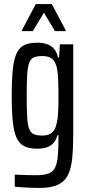

<svg xmlns="http://www.w3.org/2000/svg" viewBox="-20 -729 433 949"><path d="M174 200Q154 200 133.5 199Q113 198 93 197Q73 196 53 194V134Q63 134 78.5 135Q94 136 114 136.5Q134 137 159 137Q197 137 219 129Q241 121 251.5 101Q262 81 265.5 45Q269 9 269 -46V-61H264Q258 -38 245 -23Q232 -8 212 -1Q192 6 164 6Q125 6 100.5 -6Q76 -18 62.5 -46.5Q49 -75 43.5 -126Q38 -177 38 -255Q38 -336 43.5 -387.5Q49 -439 63 -467.5Q77 -496 102 -507Q127 -518 165 -518Q189 -518 209 -512Q229 -506 244.5 -490.5Q260 -475 267 -445H272L276 -510H342V-74Q342 0 337 52Q332 104 315.5 136.5Q299 169 265.5 184.5Q232 200 174 200ZM189 -59Q220 -59 237 -73Q254 -87 261 -123Q266 -145 267.5 -177Q269 -209 269 -250Q269 -297 267.5 -333Q266 -369 262 -390Q255 -424 238 -438Q221 -452 190 -452Q164 -452 148.5 -446Q133 -440 125 -420.5Q117 -401 114.5 -361.5Q112 -322 112 -255Q112 -188 114.5 -148.5Q117 -109 125 -90Q133 -71 148.5 -65Q164 -59 189 -59ZM89 -575V-581L157 -709H236L304 -581V-575H252L197 -666L142 -575Z"/></svg>

Font: Saira ExtraCondensed Medium
Style: Regular
Weight: 500
Width: 2
Designer: Hector Gatti with collaboration of the Omnibus-Type team
Foundry: Omnibus-Type
Version: Version 1.101